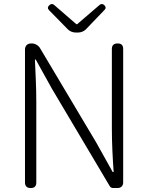

<svg xmlns="http://www.w3.org/2000/svg" viewBox="-20 -948 747 968"><path d="M601 -364V-701C601 -720 592 -729 573 -729C554 -729 544 -720 544 -701V-297C544 -226 548 -152 553 -81H548L466 -228L182 -705C174 -719 157 -729 140 -729H137C118 -729 106 -717 106 -698V-28C106 -9 116 0 135 0C154 0 163 -9 163 -28V-437C163 -509 159 -578 156 -648H160L241 -502L533 -10C537 -3 543 0 551 0H570H573C590 0 601 -11 601 -28ZM458 -847 507 -898C515 -906 514 -914 506 -922C498 -929 490 -930 482 -923L369 -826H365L253 -923C245 -930 237 -929 229 -922C220 -914 219 -905 227 -897L276 -847L322 -800C332 -790 347 -784 361 -784H374C388 -784 403 -790 413 -800Z"/></svg>

Font: GenSenRounded2 TW L
Style: Regular
Weight: 300
Version: Version 2.100;PS 2.1;hotconv 16.6.51;makeotf.lib2.5.65220 DE